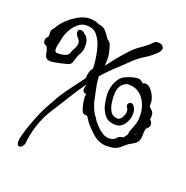

<svg xmlns="http://www.w3.org/2000/svg" viewBox="-141 -745 1034 1068"><g transform="rotate(20 376.0 -211.0)"><path d="M74 148Q74 148 77.5 134Q81 120 87 100Q93 80 99 64Q113 25 125.5 -4.5Q138 -34 153.5 -63.5Q169 -93 191 -131Q206 -156 218.5 -174Q231 -192 244 -209Q257 -226 273 -248Q281 -259 289 -270Q297 -281 306 -292L305 -293Q305 -332 324 -355Q324 -361 323.5 -367Q323 -373 323 -378Q319 -429 306 -475Q296 -512 274 -540Q252 -568 208 -568Q183 -568 161 -550Q139 -532 124 -505.5Q109 -479 104 -453Q102 -440 98 -424.5Q94 -409 92 -395V-387Q92 -367 107 -367Q139 -367 157.5 -375Q176 -383 180 -406Q180 -408 182.5 -411.5Q185 -415 186 -417Q191 -426 195.5 -436.5Q200 -447 200 -458Q200 -469 193 -479Q172 -499 172 -517Q172 -533 188 -533Q194 -533 206 -528Q210 -525 211 -520Q219 -518 226 -510Q233 -502 237 -488Q240 -481 240.5 -472Q241 -463 241 -455Q241 -430 229 -408.5Q217 -387 211 -363Q209 -356 206 -348.5Q203 -341 197 -336Q193 -333 177.5 -328.5Q162 -324 143 -320Q124 -316 109 -313.5Q94 -311 92 -311Q64 -311 57 -326Q50 -341 49 -359Q44 -369 39 -384Q30 -386 23.5 -392Q17 -398 17 -409Q17 -420 21.5 -426.5Q26 -433 30 -437L31 -438Q31 -442 31.5 -446Q32 -450 32 -454Q31 -457 31 -460Q31 -463 31 -465Q31 -480 44 -490Q60 -521 88.5 -548Q117 -575 150.5 -592.5Q184 -610 213 -610Q247 -610 270 -597Q284 -596 297.5 -589.5Q311 -583 327 -560Q331 -555 335 -549Q339 -543 344 -536Q364 -524 368 -506Q372 -488 378 -467Q382 -450 382 -431Q382 -422 381.5 -412.5Q381 -403 380 -392Q405 -424 429.5 -454.5Q454 -485 478 -510Q505 -539 537.5 -560.5Q570 -582 596 -610Q601 -613 607 -614Q613 -615 618 -615Q631 -615 640.5 -608Q650 -601 650 -590Q650 -577 635 -562Q606 -533 570.5 -511.5Q535 -490 506 -461Q484 -439 466.5 -422.5Q449 -406 432 -391Q417 -376 401.5 -360.5Q386 -345 369 -325Q370 -311 371.5 -299Q373 -287 374 -279Q383 -232 391.5 -193.5Q400 -155 420 -120Q426 -113 431.5 -104.5Q437 -96 443 -86Q454 -73 467 -59Q481 -44 500 -32Q519 -20 541 -20Q547 -20 554 -22Q561 -24 568 -26Q576 -34 584 -41.5Q592 -49 614 -53L617 -56Q620 -61 624 -66Q628 -71 632 -76Q632 -81 632.5 -86Q633 -91 634 -94Q644 -122 652 -142Q660 -162 660 -193Q660 -255 628 -297Q596 -339 543 -339Q539 -339 535 -339Q531 -339 527 -337L525 -335Q521 -332 517 -331Q484 -310 484 -256Q484 -236 488 -208.5Q492 -181 505.5 -160.5Q519 -140 547 -140Q561 -140 572 -158Q583 -176 583 -194Q583 -208 576 -216Q571 -223 571 -228Q571 -236 577 -241.5Q583 -247 590 -247Q598 -247 604 -240Q620 -223 620 -193Q620 -161 600 -132Q580 -103 547 -103Q506 -103 484.5 -128Q463 -153 455 -189Q447 -225 447 -256Q447 -289 463.5 -324Q480 -359 514 -372Q530 -380 549.5 -384.5Q569 -389 581 -389Q589 -389 596 -384.5Q603 -380 609 -375L613 -372Q620 -376 628 -376Q645 -376 660.5 -358.5Q676 -341 685 -318.5Q694 -296 692 -280Q690 -265 697.5 -259Q705 -253 713 -244.5Q721 -236 721 -215Q721 -211 720.5 -206Q720 -201 719 -196H720Q725 -192 729 -186Q733 -180 733 -172Q733 -160 727.5 -153Q722 -146 717 -143L714 -140Q710 -120 710.5 -101.5Q711 -83 704.5 -67Q698 -51 673 -38Q653 -28 641 -17Q629 -6 618 3Q607 12 590.5 18Q574 24 545 24H533Q528 25 524 23Q491 18 466.5 -2Q442 -22 422 -44L420 -46Q409 -58 400 -71Q391 -84 383 -97H378Q371 -97 365 -98.5Q359 -100 354 -106Q352 -109 347.5 -122.5Q343 -136 339 -155Q335 -174 335 -190Q335 -195 335.5 -199.5Q336 -204 337 -208Q324 -210 319.5 -215.5Q315 -221 315 -229Q315 -235 316.5 -242Q318 -249 320 -257V-259Q295 -224 269 -183Q243 -142 226 -114Q209 -86 192 -60.5Q175 -35 161 -7Q148 21 137 52.5Q126 84 119 124L115 148Q116 168 106.5 180.5Q97 193 88 193Q72 193 72 167Q72 162 72.5 157.5Q73 153 74 148ZM669 -83Q672 -87 673 -92Q674 -97 675 -103Q671 -93 669 -83Z"/></g></svg>

Font: RU Serius
Style: Regular
Weight: 400
Designer: Robert E. Leuschke
Foundry: Robert E. Leuschke
Version: Version 1.011; ttfautohint (v1.8.3)